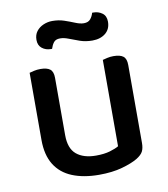

<svg xmlns="http://www.w3.org/2000/svg" viewBox="-78 -738 715 819"><g transform="rotate(-10 279.0 -329.0)"><path d="M69 -175V-260H172V-178Q172 -120 202.5 -94.5Q233 -69 287 -69Q323 -69 348 -76.5Q373 -84 386 -92V-260H489V-88Q489 -66 482 -52Q475 -38 454 -25Q429 -10 386 2Q343 14 286 14Q219 14 170 -6Q121 -26 95 -68Q69 -110 69 -175ZM489 -210H386V-466Q393 -468 406 -471Q419 -474 433 -474Q462 -474 475.5 -463.5Q489 -453 489 -426ZM172 -210H69V-466Q76 -468 89 -471Q102 -474 117 -474Q145 -474 158.5 -463.5Q172 -453 172 -426ZM202 -667Q230 -667 253.5 -659Q277 -651 297.5 -642.5Q318 -634 334 -634Q353 -634 362.5 -645.5Q372 -657 376 -672H382Q403 -672 419.5 -660Q436 -648 436 -623Q436 -591 414 -573Q392 -555 357 -555Q328 -555 303.5 -563.5Q279 -572 259 -580Q239 -588 222 -588Q203 -588 194.5 -577Q186 -566 181 -550H176Q154 -550 138 -562.5Q122 -575 122 -599Q122 -621 133.5 -636Q145 -651 163.5 -659Q182 -667 202 -667Z"/></g></svg>

Font: Baloo Bhaijaan 2 Medium
Style: Regular
Weight: 500
Designer: Sanskriti Dholi, Noopur Datye and Ek Type
Foundry: Ek Type
Version: Version 1.701